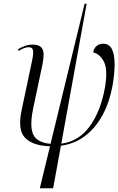

<svg xmlns="http://www.w3.org/2000/svg" viewBox="-20 -780 639 1037"><path d="M195 237 250 10Q156 7 115 -36Q74 -79 97 -186L153 -451Q161 -488 158.5 -506.5Q156 -525 135 -525Q112 -525 80 -505L77 -514Q97 -526 116 -532.5Q135 -539 155 -539Q188 -539 201.5 -525.5Q215 -512 215.5 -489Q216 -466 210 -435L160 -199Q145 -128 150.5 -86.5Q156 -45 182 -26Q208 -7 253 -3L437 -760H448L311 -4Q405 -16 464.5 -97.5Q524 -179 547 -308Q563 -402 542 -445Q521 -488 483 -497Q488 -521 503 -532.5Q518 -544 536 -544Q570 -544 584.5 -514.5Q599 -485 599 -434Q599 -383 588 -318Q572 -230 535 -160.5Q498 -91 441 -47Q384 -3 309 7L267 237Z"/></svg>

Font: Noto Serif Display ExtraCondensed Light
Style: Italic
Weight: 300
Width: 2
Italic angle: -12°
Designer: Monotype Design Team
Foundry: Monotype Imaging Inc.
Version: Version 2.009